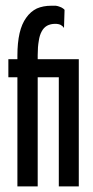

<svg xmlns="http://www.w3.org/2000/svg" viewBox="-20 -664 333 684"><path d="M260.7 0Q260.7 0 260.7 -58.6Q260.7 -117.2 260.7 -192.4Q260.7 -252.9 260.7 -312.5Q260.7 -371.1 260.7 -409.2Q260.7 -429.7 260.7 -441.4Q260.7 -453.1 260.7 -453.1Q260.7 -453.1 242.2 -453.1Q223.6 -453.1 198.2 -453.1Q168.9 -453.1 141.6 -453.1Q114.3 -453.1 114.3 -453.1Q114.3 -453.1 114.3 -460.9Q114.3 -467.8 114.3 -467.8Q114.3 -467.8 114.3 -467.8Q114.3 -467.8 114.3 -467.8Q114.3 -497.1 118.2 -518.6Q121.1 -539.1 128.9 -552.7Q135.7 -565.4 147.5 -572.3Q160.2 -579.1 176.8 -579.1Q176.8 -579.1 176.8 -579.1Q176.8 -579.1 176.8 -579.1Q182.6 -579.1 187.5 -578.1Q192.4 -577.1 196.3 -575.2Q200.2 -572.3 203.1 -570.3Q206.1 -567.4 208 -564.5Q208 -564.5 209 -596.7Q210 -628.9 210 -628.9Q210 -628.9 210 -628.9Q210 -628.9 210 -628.9Q208 -631.8 203.1 -634.8Q199.2 -637.7 193.4 -639.6Q186.5 -642.6 178.7 -643.6Q170.9 -643.6 163.1 -643.6Q163.1 -643.6 163.1 -643.6Q163.1 -643.6 163.1 -643.6Q133.8 -643.6 111.3 -633.8Q88.9 -623 73.2 -600.6Q57.6 -579.1 49.8 -545.9Q42 -511.7 42 -465.8Q42 -465.8 42 -460Q42 -453.1 42 -453.1Q42 -453.1 26.4 -453.1Q9.8 -453.1 9.8 -453.1Q9.8 -453.1 9.8 -420.9Q9.8 -388.7 9.8 -388.7Q9.8 -388.7 26.4 -388.7Q42 -388.7 42 -388.7Q42 -388.7 42 -338.9Q42 -289.1 42 -223.6Q42 -196.3 42 -168Q42 -139.6 42 -113.3Q42 -65.4 42 -33.2Q42 0 42 0Q42 0 78.1 0Q114.3 0 114.3 0Q114.3 0 114.3 -49.8Q114.3 -100.6 114.3 -165Q114.3 -193.4 114.3 -221.7Q114.3 -250 114.3 -275.4Q114.3 -323.2 114.3 -356.4Q114.3 -388.7 114.3 -388.7Q114.3 -388.7 151.4 -388.7Q189.5 -388.7 189.5 -388.7Q189.5 -388.7 189.5 -338.9Q189.5 -289.1 189.5 -223.6Q189.5 -196.3 189.5 -168Q189.5 -139.6 189.5 -113.3Q189.5 -65.4 189.5 -33.2Q189.5 0 189.5 0Q189.5 0 224.6 0Q260.7 0 260.7 0Z"/></svg>

Font: AgendaMediumCondGoodkids
Style: AgendaMediumCondGoodkids
Weight: 500
Designer: ""
Version: ""